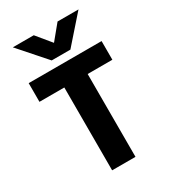

<svg xmlns="http://www.w3.org/2000/svg" viewBox="-215 -1001 975 1104"><g transform="rotate(-30 272.0 -449.0)"><path d="M334 -721H210L54 -898H193L272 -802L351 -898H490ZM514 -550H350V0H195V-550H30V-674H514Z"/></g></svg>

Font: Hind Madurai
Style: Bold
Weight: 700
Designer: Jyotish Sonowal
Foundry: Indian Type Foundry
Version: Version 0.702;PS 1.0;hotconv 1.0.81;makeotf.lib2.5.63406